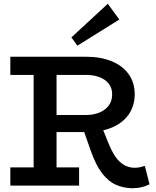

<svg xmlns="http://www.w3.org/2000/svg" viewBox="-20 -988 829 1022"><path d="M240 -285V-376H441Q476 -376 507 -388Q538 -400 557.5 -424.5Q577 -449 577 -486Q577 -520 558.5 -543Q540 -566 509 -577.5Q478 -589 441 -589H35V-686H437Q516 -686 574.5 -662Q633 -638 665 -593Q697 -548 697 -486Q697 -425 665.5 -379.5Q634 -334 576.5 -309.5Q519 -285 440 -285ZM35 0V-97H401V0ZM159 -54V-630H281V-54ZM683 14Q637 13 597 -4.5Q557 -22 523.5 -65.5Q490 -109 463 -186L423 -300L522 -313L561 -217Q583 -165 606 -139Q629 -113 652 -104Q675 -95 696 -95Q715 -95 727.5 -98.5Q740 -102 751 -105L776 -7Q759 2 735 8Q711 14 683 14ZM392 -745 360 -789 554 -968 615 -884Z"/></svg>

Font: BioRhyme SemiBold
Style: Regular
Weight: 600
Designer: Aoife Mooney
Foundry: Aoife Mooney Type
Version: Version 1.600;gftools[0.9.33]